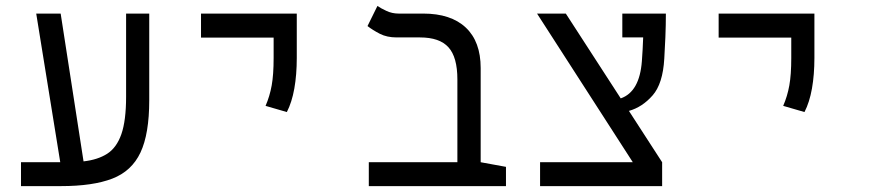

<svg xmlns="http://www.w3.org/2000/svg" viewBox="-20 -632 2970 652"><path d="M51.3 0V-81.1H184.6L103 -585.9H186L263.7 -84Q312 -89.4 344 -109.9Q376 -130.4 392.1 -176.3Q408.2 -222.2 408.2 -303.7V-585.9H486.8V-291.5Q486.8 -177.2 457 -114Q427.2 -50.8 361.3 -25.4Q295.4 0 187 0Z M954.1 -251.5 881.8 -272.5Q896 -305.2 902.6 -341.8Q909.2 -378.4 909.2 -435.1V-504.4H662.6V-585.9H987.8V-435.1Q987.8 -378.4 979.5 -331.5Q971.2 -284.7 954.1 -251.5Z M1698.2 -65.4V0H1232.4V-81.1H1533.2V-362.3Q1533.2 -438 1502.9 -471.4Q1472.7 -504.9 1406.2 -504.9H1327.1Q1293.9 -504.9 1269.8 -517.3Q1245.6 -529.8 1228 -543.5L1261.7 -611.8Q1272.9 -604 1292.2 -595Q1311.5 -585.9 1333.5 -585.9H1417Q1511.2 -585.9 1561.8 -538.3Q1612.3 -490.7 1612.3 -400.9V-81.1Z M1814 0V-81.1H2128.9L1803.7 -585.9H1901.4L2087.9 -297.9Q2151.9 -320.3 2159.7 -424.3Q2162.6 -462.4 2164.1 -504.9H2093.3V-585.9H2241.2Q2241.2 -547.4 2239.5 -505.6Q2237.8 -463.9 2235.8 -433.1Q2231 -347.7 2196 -307.9Q2161.1 -268.1 2115.7 -255.4L2228.5 -81.1V0Z M2711.9 -251.5 2639.6 -272.5Q2653.8 -305.2 2660.4 -341.8Q2667 -378.4 2667 -435.1V-504.4H2420.4V-585.9H2745.6V-435.1Q2745.6 -378.4 2737.3 -331.5Q2729 -284.7 2711.9 -251.5Z"/></svg>

Font: Cascadia Code PL SemiLight
Style: Regular
Weight: 350
Monospace: yes
Designer: Aaron Bell
Foundry: Saja Typeworks
Version: Version 2404.023; ttfautohint (v1.8.4)